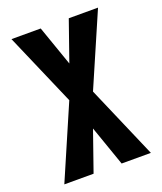

<svg xmlns="http://www.w3.org/2000/svg" viewBox="-136 -824 772 913"><g transform="rotate(-20 250.0 -367.5)"><path d="M31 0 190 -368 31 -735H179L250 -532L321 -735H469L310 -368L469 0H321L250 -203L179 0Z"/></g></svg>

Font: Iosevka SS18 Heavy
Style: Regular
Weight: 900
Monospace: yes
Designer: Belleve Invis
Foundry: Belleve Invis
Version: Version 25.1.1; ttfautohint (v1.8.4)